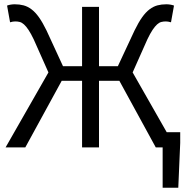

<svg xmlns="http://www.w3.org/2000/svg" viewBox="-20 -688 887 896"><path d="M739 188V0H707L537 -311H442V0H363V-311H268L98 0H6L206 -350L137 -505Q124 -532 113 -548.5Q102 -565 92 -574Q82 -583 72 -585.5Q62 -588 51 -588Q46 -588 39.5 -587Q33 -586 27 -584L13 -662Q21 -665 30.5 -666.5Q40 -668 49 -668Q71 -668 90 -663Q109 -658 127 -644.5Q145 -631 162 -607Q179 -583 197 -546L274 -379H363V-656H442V-379H530L608 -546Q626 -583 643 -607Q660 -631 678 -644.5Q696 -658 715 -663Q734 -668 756 -668Q765 -668 774.5 -666.5Q784 -665 792 -662L778 -584Q771 -586 765 -587Q759 -588 754 -588Q743 -588 733 -585.5Q723 -583 713 -574Q703 -565 692 -548.5Q681 -532 668 -505L599 -350L758 -71H821V-21L812 188Z"/></svg>

Font: Giro Regular
Style: Regular
Weight: 400
Designer: Paul D. Hunt
Foundry: Adobe Systems Incorporated
Version: Version 1.000;PS 1.0;hotconv 1.0.88;makeotf.lib2.5.647800